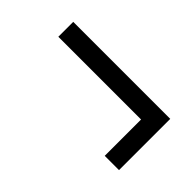

<svg xmlns="http://www.w3.org/2000/svg" viewBox="-30 -582 520 520"><g transform="rotate(45 230.0 -322.0)"><path d="M416 -224.1H361.3V-363.3H44.4V-420.4H416Z"/></g></svg>

Font: Agdasima
Style: Regular
Weight: 400
Width: 3
Designer: The DocRepair Project, Patric King
Foundry: Google
Version: Version 2.002